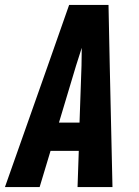

<svg xmlns="http://www.w3.org/2000/svg" viewBox="-43 -755 563 775"><path d="M-23 0 150 -490 236 -735H395L400 -490L411 0H270L275 -146H161L117 0ZM278 -260 286 -490Q286 -508 286.5 -526Q287 -544 287 -562Q281 -544 275.5 -526Q270 -508 264 -490L195 -260Z"/></svg>

Font: Iosevka SS04 Heavy
Style: Italic
Weight: 900
Italic angle: -9°
Monospace: yes
Designer: Belleve Invis
Foundry: Belleve Invis
Version: Version 19.0.0; ttfautohint (v1.8.4)